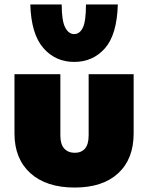

<svg xmlns="http://www.w3.org/2000/svg" viewBox="-20 -834 665 862"><path d="M315 8Q188 8 116.5 -56.5Q45 -121 45 -235V-501H251V-226Q251 -186 268.5 -167Q286 -148 316 -148Q345 -148 361.5 -167Q378 -186 378 -226V-501H580V-235Q580 -120 510.5 -56Q441 8 315 8ZM313 -556Q229 -556 174.5 -618.5Q120 -681 116 -814H257Q257 -741 272.5 -711Q288 -681 313 -681Q338 -681 352 -710Q366 -739 366 -814H509Q505 -678 451 -617Q397 -556 313 -556Z"/></svg>

Font: Paytone One
Style: Regular
Weight: 400
Designer: Vernon Adams
Foundry: Vernon Adams
Version: Version 1.002; ttfautohint (v1.8.4.7-5d5b);gftools[0.9.23]